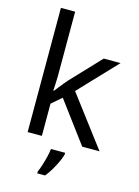

<svg xmlns="http://www.w3.org/2000/svg" viewBox="-142 -837 819 1135"><g transform="rotate(15 267.0 -269.5)"><path d="M172 -363Q172 -347 170.5 -321Q169 -295 168 -276H172Q178 -284 190 -299Q202 -314 214.5 -329.5Q227 -345 236 -355L407 -536H510L293 -307L525 0H419L233 -250L172 -197V0H85V-760H172ZM331 70Q327 88 314.5 115.5Q302 143 285.5 171Q269 199 251 221H203V209Q211 192 219.5 165.5Q228 139 235 110.5Q242 82 244 61H331Z"/></g></svg>

Font: Noto Sans Medefaidrin
Style: Regular
Weight: 400
Designer: Dalton Maag Ltd
Foundry: Dalton Maag Ltd
Version: Version 1.002; ttfautohint (v1.8.4.7-5d5b)